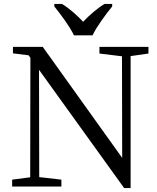

<svg xmlns="http://www.w3.org/2000/svg" viewBox="-20 -951 803 979"><path d="M357 -771H452C473 -816 521 -880 552 -918V-931H513C475 -908 434 -872 404 -840C374 -872 334 -908 296 -931H257V-918C288 -880 336 -816 357 -771ZM737 -678V-712H487V-678L602 -664L603 -146L198 -712H46V-679L126 -669L135 -656L134 -47L42 -35V0H293V-35L180 -48L179 -595L613 8H646V-665Z"/></svg>

Font: Noto Serif Tangut
Style: Regular
Weight: 400
Designer: YANG Xicheng
Foundry: Liu Zhao Studio
Version: Version 2.169